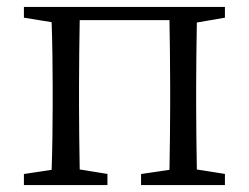

<svg xmlns="http://www.w3.org/2000/svg" viewBox="-20 -534 718 554"><path d="M629 -483V-514H49V-483L129 -470C131 -415 132 -339 132 -286V-228C132 -176 131 -99 129 -44L49 -32V0H290V-32L210 -45C209 -100 208 -176 208 -228V-286C208 -341 209 -421 210 -476H469C470 -421 471 -341 471 -286V-228C471 -176 470 -100 469 -44L387 -32V0H629V-32L548 -45C547 -100 546 -176 546 -228V-286C546 -338 547 -414 548 -469Z"/></svg>

Font: Source Han Serif
Style: Regular
Weight: 400
Designer: Ryoko NISHIZUKA 西塚涼子 (kana & ideographs); Frank Grießhammer (Latin, Greek & Cyrillic); Wenlong ZHANG 张文龙 (bopomofo); San
Foundry: Adobe Systems Incorporated
Version: Version 1.001;PS 1.001;hotconv 16.6.54;makeotf.lib2.5.65590